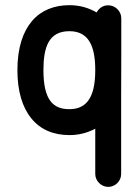

<svg xmlns="http://www.w3.org/2000/svg" viewBox="-20 -527 541 749"><path d="M250.5 -405.3C323.7 -405.3 351.6 -351.1 351.6 -253.4C351.6 -194.3 341.3 -157.2 323.7 -133.8C305.7 -109.9 279.8 -101.1 250.5 -101.1C189.5 -101.1 149.4 -133.8 149.4 -253.4C149.4 -342.8 169.9 -405.3 250.5 -405.3ZM356.9 -478.5C325.2 -496.6 291.5 -506.8 250.5 -506.8C192.4 -506.8 141.1 -487.3 105.5 -445.8C69.8 -404.3 47.9 -341.3 47.9 -253.4C47.9 -170.9 67.4 -107.4 102.5 -64.9C137.2 -22 188 0 250.5 0C289.1 0 320.3 -8.8 351.6 -24.9V151.9C351.6 178.2 374.5 202.1 402.3 202.1C428.2 202.1 452.6 180.7 452.6 151.9V-152.3C452.6 -203.1 452.6 -253.4 453.1 -303.7C453.1 -354 453.1 -404.8 453.1 -456.1C453.1 -483.4 429.7 -506.3 402.3 -506.3C381.3 -506.3 366.7 -495.6 356.9 -478.5Z"/></svg>

Font: LOB TGL 0-17
Style: Regular
Weight: 400
Designer: Peter Wiegel + adaptations and expanded glyphset by Studio LOB
Foundry: Peter Wiegel + adaptations and expanded glyphset by Studio LOB
Version: Version 1.003;Glyphs 3.1.2 (3151)